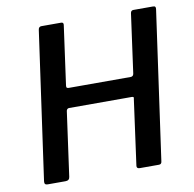

<svg xmlns="http://www.w3.org/2000/svg" viewBox="-82 -825 918 908"><g transform="rotate(-10 377.0 -371.0)"><path d="M538 -338H237Q227 -338 224 -327L181 -17Q179 0 160 0H75Q66 0 62.5 -4Q59 -8 60 -17L160 -727Q162 -742 175 -742H270Q283 -742 280 -727L241 -445Q240 -437 243 -434.5Q246 -432 252 -432H549Q562 -432 564 -446L603 -729Q605 -742 617 -742H712Q726 -742 723 -726L623 -15Q622 0 609 0H517Q501 0 503 -14L546 -328Q548 -333 546 -335.5Q544 -338 538 -338Z"/></g></svg>

Font: Libre Franklin Medium
Style: Italic
Weight: 500
Italic angle: -8°
Designer: Pablo Impallari, Rodrigo Fuenzalida, Nhung Nguyen
Foundry: Impallari Type
Version: Version 3.000